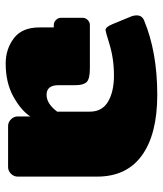

<svg xmlns="http://www.w3.org/2000/svg" viewBox="30 -587 565 665"><g transform="rotate(90 312.5 -254.5)"><path d="M33.3 -445.8Q33.3 -463.3 50 -470.8Q160 -516.7 308.3 -516.7Q444.2 -516.7 517.9 -463.8Q591.7 -410.8 591.7 -308.3V-33.3Q591.7 -20 581.7 -10Q571.7 0 558.3 0H416.7Q403.3 0 393.3 -10Q383.3 -20 383.3 -33.3V-76.7Q361.7 -44.2 313.8 -17.9Q265.8 8.3 200 8.3Q150 8.3 112.5 -20Q75 -48.3 75 -108.3V-158.3H66.7Q56.7 -158.3 49.2 -165.8Q41.7 -173.3 41.7 -183.3V-258.3Q41.7 -268.3 49.2 -275.8Q56.7 -283.3 66.7 -283.3H216.7Q254.2 -283.3 264.6 -271.7Q275 -260 275 -233.3V-175Q275 -133.3 308.3 -133.3Q339.2 -133.3 366.7 -170V-283.3Q366.7 -325.8 332.1 -346.2Q297.5 -366.7 241.7 -366.7Q181.7 -366.7 129.2 -350Q88.3 -337.5 84.2 -337.5Q73.3 -337.5 63.3 -362.5L37.5 -425Q33.3 -435 33.3 -445.8Z"/></g></svg>

Font: BoonTook Mon
Style: Regular
Weight: 400
Designer: Sungsit Sawaiwan
Foundry: FontUni
Version: Version 3.0